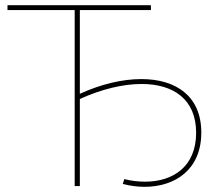

<svg xmlns="http://www.w3.org/2000/svg" viewBox="-20 -720 850 743"><path d="M455 -8C483 -1 512 3 539 3C657 3 759 -63 759 -207C759 -348 661 -414 527 -414C455 -414 372 -395 289 -357V-681H564V-700H9V-681H269V0H289V-337C373 -375 456 -395 528 -395C651 -395 739 -336 739 -206C739 -75 649 -17 542 -17C515 -17 488 -20 461 -27Z"/></svg>

Font: Montserrat-Alt1 Thin
Style: Regular
Weight: 100
Designer: Differentunic
Foundry: Differentunic
Version: Version 7.222